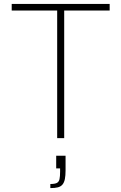

<svg xmlns="http://www.w3.org/2000/svg" viewBox="-20 -708 622 984"><path d="M273 0V-654H40V-688H542V-654H309V0ZM238 256V235Q261 235 271.5 229.5Q282 224 285 210Q288 196 288 172V155H268V90H316V165Q316 192 312.5 209.5Q309 227 300.5 237.5Q292 248 277 252Q262 256 238 256Z"/></svg>

Font: Saira Thin Thin
Style: Regular
Weight: 250
Version: Version 1.101